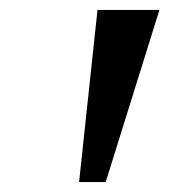

<svg xmlns="http://www.w3.org/2000/svg" viewBox="-20 -849 366 386"><path d="M300.5 -829 192.5 -483H139L176 -829Z"/></svg>

Font: Merriweather 28pt SemiBold
Style: Italic
Weight: 600
Italic angle: -7.8°
Version: Version 2.101